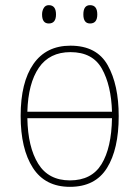

<svg xmlns="http://www.w3.org/2000/svg" viewBox="-20 -714 540 744"><path d="M197 -658Q197 -694 169 -694Q156 -694 149.5 -683Q143 -672 143 -658Q143 -623 169 -623Q197 -623 197 -658ZM357 -658Q357 -694 329 -694Q303 -694 303 -658Q303 -623 329 -623Q357 -623 357 -658ZM440 -264Q440 -385 397.5 -461Q355 -537 253 -537Q159 -537 109.5 -466Q60 -395 60 -265Q60 -137 107.5 -63.5Q155 10 251 10Q349 10 394.5 -63Q440 -136 440 -264ZM253 -512Q339 -512 375 -447.5Q411 -383 414 -281H86Q89 -391 130.5 -451.5Q172 -512 253 -512ZM251 -15Q168 -15 128 -79.5Q88 -144 86 -256H414Q412 -141 373.5 -78Q335 -15 251 -15Z"/></svg>

Font: Noto Sans Mono UI Condensed Thin
Style: Regular
Weight: 250
Width: 3
Designer: Monotype Design team
Foundry: Monotype Imaging Inc.
Version: 1.000